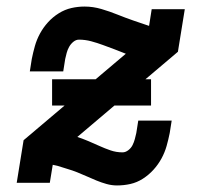

<svg xmlns="http://www.w3.org/2000/svg" viewBox="-20 -558 640 586"><path d="M337 8Q321 8 305 3.5Q289 -1 274.5 -7Q260 -13 245.5 -19.5Q231 -26 216 -32Q201 -38 185.5 -42.5Q170 -47 155 -52L141 -55L132 0H31L52 -130L364 -394Q347 -401 329.5 -407.5Q312 -414 294.5 -420.5Q277 -427 258.5 -432Q240 -437 221 -437Q212 -437 204 -430.5Q196 -424 191 -415Q186 -406 183.5 -396.5Q181 -387 179 -378L173 -340H71L77 -378Q81 -398 86.5 -417.5Q92 -437 102 -455.5Q112 -474 126.5 -490Q141 -506 159.5 -517.5Q178 -529 198 -533.5Q218 -538 238 -538Q264 -538 289.5 -530.5Q315 -523 338.5 -513.5Q362 -504 386.5 -495.5Q411 -487 435 -479L443 -530H544L523 -400L216 -140Q234 -134 250.5 -127Q267 -120 283.5 -112.5Q300 -105 317.5 -99Q335 -93 354 -93Q363 -93 371.5 -99.5Q380 -106 384.5 -115Q389 -124 391.5 -133.5Q394 -143 396 -152L402 -190H504L498 -152Q494 -132 488.5 -112.5Q483 -93 473 -74.5Q463 -56 448.5 -40Q434 -24 416 -12.5Q398 -1 378 3.5Q358 8 337 8ZM139 -236V-316H441V-236Z"/></svg>

Font: Iosevka Slab Extended
Style: Bold Italic
Weight: 700
Width: 7
Italic angle: -9°
Monospace: yes
Designer: Belleve Invis
Foundry: Belleve Invis
Version: Version 11.1.0; ttfautohint (v1.8.3)